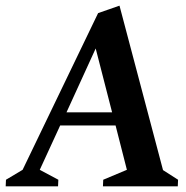

<svg xmlns="http://www.w3.org/2000/svg" viewBox="-44 -655 654 675"><path d="M-24 0 -23 -23.1 35.5 -58 300.9 -608.9 376.1 -635.1 529.1 -57 582 -23.1 581 0H317.9L318.9 -23.1L402.1 -58L362.3 -214H167.6L95.8 -58L161.1 -23.1L160.1 0ZM189.8 -260.1H350.1L292.4 -484.6Z"/></svg>

Font: Ancizar Serif Light
Style: Italic
Weight: 300
Italic angle: -4°
Designer: Cesar Puertas, Viviana Monsalve, Julian Moncada, Julian Prieto, Jose Castro, Felipe Aragon, Mariel Hernandez, Sara Alarc
Version: Version 8.100